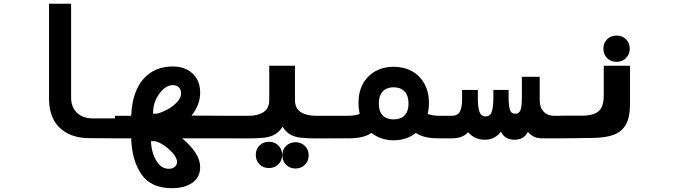

<svg xmlns="http://www.w3.org/2000/svg" viewBox="-20 -745 3640 1034"><path d="M244 -209.5V-725H363V-216.5Q363 -186.5 376.2 -161.8Q389.5 -137 415.2 -122.2Q441 -107.5 477.5 -107.5H602V0L465 -1Q389 -1 339.2 -29.2Q289.5 -57.5 266.8 -104.5Q244 -151.5 244 -209.5Z M686.5 0H599V-121.5H686.5Q689.5 -201 715.5 -260.8Q741.5 -320.5 791.2 -353.8Q841 -387 912.5 -387Q953.5 -387 986.5 -370.5Q1019.5 -354 1038.8 -322.2Q1058 -290.5 1058 -246Q1058 -181 1011.5 -122.5L1201 -121.5V0H961Q1010.5 42 1034.2 79.8Q1058 117.5 1058 156Q1058 190.5 1039.8 215.8Q1021.5 241 987 254.8Q952.5 268.5 905.5 268.5Q794 268.5 742.2 194.5Q690.5 120.5 686.5 0ZM933.5 128Q933.5 106 910.5 79.5Q887.5 53 857 34Q826.5 15 808 15H793.5Q793.5 47 804.2 81.8Q815 116.5 836.5 140.2Q858 164 888.5 164Q909 164 921.2 153.5Q933.5 143 933.5 128ZM955 -243.5Q955 -262 943.5 -274.2Q932 -286.5 911 -286.5Q889 -286.5 868.8 -272Q848.5 -257.5 831.5 -230.5Q817.5 -208.5 811 -186Q804.5 -163.5 804.5 -132.5H817Q833 -132.5 867.2 -148.2Q901.5 -164 928.2 -189.5Q955 -215 955 -243.5Z M1357.5 89Q1357.5 58.5 1377.5 38.5Q1397.5 18.5 1428.5 18.5Q1459 18.5 1479.2 38.5Q1499.5 58.5 1499.5 89Q1499.5 119.5 1479.2 139.8Q1459 160 1428.5 160Q1397.5 160 1377.5 139.8Q1357.5 119.5 1357.5 89ZM1500.5 91.5Q1500.5 61 1520.5 41Q1540.5 21 1571.5 21Q1602 21 1622.2 41Q1642.5 61 1642.5 91.5Q1642.5 122 1622.2 142.2Q1602 162.5 1571.5 162.5Q1540.5 162.5 1520.5 142.2Q1500.5 122 1500.5 91.5ZM1430 -207V-391H1568.5V-207Q1568.5 -161.5 1599.5 -141.5Q1630.5 -121.5 1680.5 -121.5H1801.5V0L1694 0.5Q1633 0.5 1599.2 -3.5Q1565.5 -7.5 1542.5 -21Q1519.5 -34.5 1502 -62.5Q1483.5 -34.5 1460.2 -21Q1437 -7.5 1403 -3.5Q1369 0.5 1307 0.5L1198.5 0V-121.5H1319.5Q1369 -121.5 1399.5 -141.5Q1430 -161.5 1430 -207Z M1980.5 -29Q1956 -13 1926.2 -6.5Q1896.5 0 1854.5 0H1798V-121.5H1854.5Q1891.5 -121.5 1917 -131.5Q1910.5 -161 1910.5 -190Q1910.5 -250.5 1935.2 -294.8Q1960 -339 2003 -362.2Q2046 -385.5 2100 -385.5Q2154 -385.5 2197.2 -362.2Q2240.5 -339 2265.2 -294.8Q2290 -250.5 2290 -190Q2290 -159.5 2283 -131.5Q2309 -121.5 2345.5 -121.5H2402V0H2345.5Q2303.5 0 2273.8 -6.5Q2244 -13 2219.5 -29Q2195 -9.5 2164.8 0.5Q2134.5 10.5 2100 10.5Q2066 10.5 2035.5 0.5Q2005 -9.5 1980.5 -29ZM2180 -187.5Q2180 -230 2158.8 -252.5Q2137.5 -275 2100 -275Q2062.5 -275 2041.2 -252.5Q2020 -230 2020 -187.5Q2020 -145 2041 -123.5Q2062 -102 2100 -102Q2138 -102 2159 -123.5Q2180 -145 2180 -187.5Z M2501 -33Q2471 0 2413.5 0H2400V-121.5H2412Q2445.5 -121.5 2457 -144.5Q2468.5 -167.5 2468.5 -208.5V-260.5H2553.5V-209.5Q2553.5 -169 2562 -143.5Q2570.5 -118 2594.5 -118Q2621 -118 2629 -145Q2637 -172 2637 -219V-260.5H2719V-222Q2719 -178 2725.8 -155.2Q2732.5 -132.5 2754.5 -132.5Q2769.5 -132.5 2777.2 -142.2Q2785 -152 2787.8 -171Q2790.5 -190 2790.5 -223V-331.5H2886.5V-205.5Q2886.5 -166.5 2907.5 -144Q2928.5 -121.5 2963 -121.5H3001V0H2903Q2873.5 0 2855.8 -8.8Q2838 -17.5 2823 -34.5Q2811.5 -13 2793.8 -2.8Q2776 7.5 2750.5 7.5Q2699 7.5 2678 -35.5Q2662.5 -15 2640.5 -3.8Q2618.5 7.5 2591.5 7.5Q2562.5 7.5 2539.8 -3.2Q2517 -14 2501 -33Z M3001 -122H3112Q3161 -122 3187 -135Q3213 -148 3222.2 -172Q3231.5 -196 3231.5 -234.5V-391H3373V-185Q3373 -115.5 3351.5 -75.8Q3330 -36 3284.5 -19Q3239 -2 3162.5 -2L3093 -1L3001 0ZM3229.5 -483Q3229.5 -513.5 3249.5 -533.5Q3269.5 -553.5 3300.5 -553.5Q3331 -553.5 3351.2 -533.5Q3371.5 -513.5 3371.5 -483Q3371.5 -452.5 3351.2 -432.2Q3331 -412 3300.5 -412Q3269.5 -412 3249.5 -432.2Q3229.5 -452.5 3229.5 -483Z"/></svg>

Font: JuliaMono ExtraBold
Style: Regular
Weight: 800
Monospace: yes
Designer: cormullion
Foundry: corm
Version: Version 0.055; ttfautohint (v1.8.4)